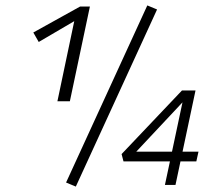

<svg xmlns="http://www.w3.org/2000/svg" viewBox="-20 -683 792 709"><path d="M192 -309 258 -623 292 -627 123 -528 103 -563 276 -659H312L238 -309ZM260 6 224 -9 524 -663 560 -648ZM429 -114 652 -349H702L628 0H589L660 -334H681L472 -111L452 -123H713L705 -87H436Z"/></svg>

Font: Ysabeau Infant Light
Style: Italic
Weight: 300
Italic angle: -12°
Designer: Christian Thalmann (Catharsis Fonts)
Version: Version 2.001;gftools[0.9.30]; featfreeze: ss01,ss02,lnum